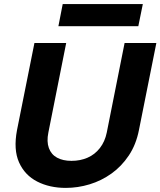

<svg xmlns="http://www.w3.org/2000/svg" viewBox="-20 -910 783 937"><path d="M148 -700H303L216 -263Q207 -219 218.5 -187.5Q230 -156 258.5 -140.5Q287 -125 329 -125Q372 -125 407.5 -140.5Q443 -156 467.5 -187.5Q492 -219 501 -263L588 -700H743L658 -275Q644 -204 608.5 -151Q573 -98 524 -63Q475 -28 417.5 -10.5Q360 7 301 7Q222 7 161.5 -24Q101 -55 73 -117.5Q45 -180 63 -275ZM286 -890H677L655 -782H265Z"/></svg>

Font: Albert Sans ExtraBold
Style: Italic
Weight: 800
Italic angle: -11.25°
Designer: Andreas Rasmussen
Foundry: a.Foundry
Version: Version 1.025